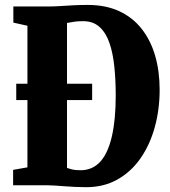

<svg xmlns="http://www.w3.org/2000/svg" viewBox="-20 -770 706 798"><path d="M338 8Q314 8 290.8 6.8Q267.5 5.5 246.5 4Q225.5 2.5 207.8 1.2Q190 0 177 0H34.5V-64L94 -74.5V-663L35.5 -676V-743H175Q205.5 -743 231.2 -744.8Q257 -746.5 284 -748Q311 -749.5 344.5 -749.5Q419 -749.5 475 -723.8Q531 -698 568.5 -650.5Q606 -603 624.8 -538.5Q643.5 -474 643.5 -396.5Q643.5 -314.5 623.2 -241.2Q603 -168 564 -112Q525 -56 468.2 -24Q411.5 8 338 8ZM317.5 -62.5Q366 -63.5 397.8 -99.2Q429.5 -135 445.2 -204.2Q461 -273.5 461 -373.5Q461 -437 455.2 -493Q449.5 -549 435 -591.2Q420.5 -633.5 393.8 -657.8Q367 -682 326 -682Q305 -682 292 -680.2Q279 -678.5 271.5 -676.8Q264 -675 258.5 -674.5V-72Q269 -68.5 278 -66.2Q287 -64 296.8 -63.2Q306.5 -62.5 317.5 -62.5ZM47.5 -354V-422H363V-354Z"/></svg>

Font: Merriweather 24pt SemiCondensed Black
Style: Regular
Weight: 900
Width: 4
Designer: Eben Sorkin
Foundry: Eben Sorkin
Version: Version 2.100